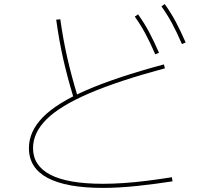

<svg xmlns="http://www.w3.org/2000/svg" viewBox="-20 -875 1040 936"><path d="M482 41Q304 41 212.5 -7.5Q121 -56 121 -153Q121 -234 189 -303.5Q257 -373 402.5 -436Q548 -499 779 -561L784 -542Q557 -481 415 -420Q273 -359 207 -293.5Q141 -228 141 -153Q141 -67 226 -23Q311 21 482 21Q528 21 581.5 17.5Q635 14 695 6.5Q755 -1 818 -11L821 9Q738 22 648.5 31.5Q559 41 482 41ZM337 -404Q308 -500 288 -588.5Q268 -677 254 -779L274 -781Q288 -681 308 -593.5Q328 -506 357 -410ZM737 -610Q712 -668 688.5 -711.5Q665 -755 637 -794L653 -805Q684 -762 708 -716.5Q732 -671 755 -618ZM867 -660Q842 -718 818.5 -761.5Q795 -805 767 -844L783 -855Q814 -812 838 -766.5Q862 -721 885 -668Z"/></svg>

Font: M PLUS 1 Thin Thin
Style: Regular
Weight: 250
Version: Version 1.001